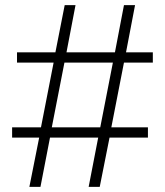

<svg xmlns="http://www.w3.org/2000/svg" viewBox="-20 -725 640 745"><path d="M94 0 132 -191H27V-231H139L188 -482H46V-522H195L231 -705H273L238 -522H426L461 -705H504L469 -522H573V-482H461L412 -231H554V-191H405L367 0H324L361 -191H174L137 0ZM181 -231H369L418 -482H230Z"/></svg>

Font: Nunito Sans 12pt ExtraLight 12pt ExtraLight
Style: Regular
Weight: 250
Version: Version 3.101;gftools[0.9.27]